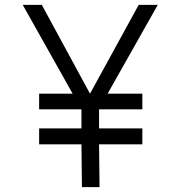

<svg xmlns="http://www.w3.org/2000/svg" viewBox="-20 -765 742 785"><path d="M547 -745H625L420 -382H562V-318H385V-240H562V-175H385L387 0H315L313 -175H140V-240H313V-318H140V-382H277L73 -745H151L348 -382Z"/></svg>

Font: Biancoenero Regular
Style: Regular
Weight: 400
Designer: Riccardo Lorusso, Umberto Mischi
Foundry: Biancoenero Edizioni
Version: Version 0.000